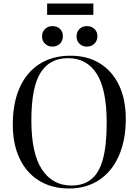

<svg xmlns="http://www.w3.org/2000/svg" viewBox="-20 -1062 791 1096"><path d="M374 14Q276 14 203.5 -30.5Q131 -75 92 -157Q53 -239 53 -351Q53 -474 92.5 -562Q132 -650 206 -697Q280 -744 383 -744Q480 -744 550.5 -700Q621 -656 659.5 -575.5Q698 -495 698 -383Q698 -262 658.5 -172.5Q619 -83 546 -34.5Q473 14 374 14ZM388 -3Q457 -3 501.5 -39Q546 -75 567.5 -153.5Q589 -232 589 -361Q589 -552 532 -641Q475 -730 368 -730Q264 -730 211.5 -647Q159 -564 159 -375Q159 -186 219.5 -94.5Q280 -3 388 -3ZM476 -796Q450 -796 433.5 -812.5Q417 -829 417 -854Q417 -880 433.5 -896.5Q450 -913 476 -913Q502 -913 519 -897Q536 -881 536 -855Q536 -830 519 -813Q502 -796 476 -796ZM279 -796Q254 -796 237 -812.5Q220 -829 220 -854Q220 -880 237 -896.5Q254 -913 279 -913Q306 -913 322.5 -897Q339 -881 339 -855Q339 -830 322.5 -813Q306 -796 279 -796ZM249 -977V-1042H513V-977Z"/></svg>

Font: Display Regular
Style: Regular
Weight: 400
Designer: Latin by Veronika Burian and Jose Scaglione. Greek by Irene Vlachou. Cyrillic by Vera Evstafieva.
Foundry: TypeTogether
Version: Version 3.002